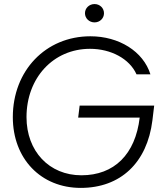

<svg xmlns="http://www.w3.org/2000/svg" viewBox="-20 -919 801 951"><path d="M379.9 11.7C576.7 11.7 709 -112.8 734.9 -322.8L743.7 -396H374.5L367.2 -336.4H671.9C650.4 -154.3 545.4 -50.8 383.3 -50.8C224.1 -50.8 111.3 -169.4 111.3 -338.9C111.3 -533.2 244.1 -677.2 425.8 -677.2C529.8 -677.2 621.6 -627.9 656.2 -550.8H725.1C689.5 -664.6 569.3 -739.3 427.7 -739.3C206.1 -739.3 43.5 -568.8 43.5 -338.9C43.5 -132.3 183.1 11.7 379.9 11.7ZM400.9 -853.5C400.9 -828.1 421.9 -808.1 448.2 -808.1C474.6 -808.1 495.1 -828.1 495.1 -853.5C495.1 -878.9 474.6 -898.9 448.2 -898.9C421.9 -898.9 400.9 -878.9 400.9 -853.5Z"/></svg>

Font: Guggenheim Sans Display Light
Style: Italic
Weight: 300
Italic angle: -7°
Designer: Modified by Tom Baber under direction of Pentagram Design 2023
Foundry: rsms
Version: Version 1.001;Glyphs 3.1.2 (3151)